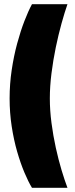

<svg xmlns="http://www.w3.org/2000/svg" viewBox="-20 -770 358 915"><path d="M132.4 125Q115.1 96.7 96.5 52.5Q77.9 8.4 61.7 -47.5Q45.6 -103.5 35.7 -168.1Q25.8 -232.7 25.8 -301Q25.8 -369.3 35.7 -435.9Q45.6 -502.5 61.7 -562.3Q77.9 -622 96.5 -670.1Q115.1 -718.2 132.4 -750H301.5Q288.1 -711.7 273.3 -658.5Q258.6 -605.4 245.9 -544.5Q233.3 -483.5 225.4 -420.9Q217.5 -358.3 217.5 -301Q217.5 -244.2 225.4 -183.9Q233.3 -123.6 245.9 -66.1Q258.6 -8.6 273.3 40.5Q288.1 89.7 301.5 125Z"/></svg>

Font: TitilliumWeb ExtraLight
Style: Regular
Weight: 400
Designer: Mohamed Gaber, Accademia di Belle Arti di Urbino and others
Foundry: Kief Type Foundry, Accademia di Belle Arti di Urbino and others
Version: Version 3.000; ttfautohint (v1.8.2)